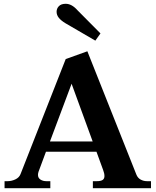

<svg xmlns="http://www.w3.org/2000/svg" viewBox="-20 -991 820 1011"><path d="M278 -929Q278 -946 290 -958.5Q302 -971 326 -971Q358 -971 388 -937L509 -815L482 -777L324 -869Q301 -883 289.5 -897.5Q278 -912 278 -929ZM775 -37V0H469V-37H489Q511 -37 520.5 -43.5Q530 -50 530 -64Q530 -78 523 -96L488 -192H222L183 -87Q180 -78 180 -70Q180 -54 193 -45.5Q206 -37 224 -37H245V0H4V-37H20Q41 -37 61 -46.5Q81 -56 88 -74L326 -680L440 -721L698 -72Q705 -54 720.5 -45.5Q736 -37 754 -37ZM468 -246 357 -550 243 -246Z"/></svg>

Font: Taviraj DemiBold
Style: Regular
Weight: 600
Designer: Katatrad Team
Foundry: CadsonDemak
Version: Version 1.030